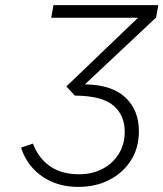

<svg xmlns="http://www.w3.org/2000/svg" viewBox="-20 -720 640 752"><path d="M287 12Q229 12 183.8 -7.8Q138.5 -27.5 107.5 -62.2Q76.5 -97 62.5 -142L109 -157.5Q130 -101.5 175 -69.5Q220 -37.5 289.5 -37.5Q342 -37.5 382.2 -59Q422.5 -80.5 445.5 -118Q468.5 -155.5 468.5 -203.5Q468.5 -270 423.2 -307.5Q378 -345 273 -345.5L240 -381.5L520.5 -650.5H180.5L189.5 -700H600L591.5 -651.5L312.5 -389.5Q416.5 -388.5 470.2 -339Q524 -289.5 524 -205.5Q524 -141 493 -92Q462 -43 408.2 -15.5Q354.5 12 287 12Z"/></svg>

Font: Overpass ExtraLight
Style: Italic
Weight: 250
Italic angle: -10°
Designer: Delve Withrington, Dave Bailey, Thomas Jockin
Foundry: Delve Fonts LLC
Version: Version 4.000